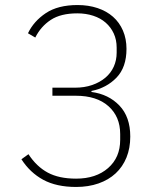

<svg xmlns="http://www.w3.org/2000/svg" viewBox="-20 -730 640 762"><path d="M278 -382Q315 -382 345.5 -392.5Q376 -403 398 -421.5Q420 -440 431.5 -465.5Q443 -491 443 -521V-541Q443 -572 431.5 -597Q420 -622 399.5 -640Q379 -658 350 -667.5Q321 -677 287 -677Q221 -677 181.5 -651Q142 -625 120 -581L91 -598Q114 -646 162 -678Q210 -710 288 -710Q331 -710 367 -698Q403 -686 428.5 -663.5Q454 -641 468 -608.5Q482 -576 482 -536Q482 -463 442.5 -422Q403 -381 343 -369V-365Q411 -356 454 -311Q497 -266 497 -188Q497 -142 482 -105Q467 -68 439 -42Q411 -16 371 -2Q331 12 282 12Q204 12 151.5 -16.5Q99 -45 65 -98L93 -118Q125 -69 169.5 -45Q214 -21 282 -21Q361 -21 409 -63Q457 -105 457 -175V-198Q457 -267 410.5 -308.5Q364 -350 281 -350H188V-382Z"/></svg>

Font: IBM Plex Mono ExtLt
Style: Regular
Weight: 200
Monospace: yes
Designer: Mike Abbink, Paul van der Laan, Pieter van Rosmalen
Foundry: Bold Monday
Version: Version 2.3